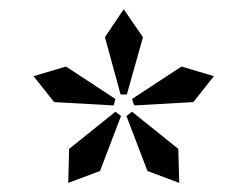

<svg xmlns="http://www.w3.org/2000/svg" viewBox="-20 -736 540 419"><path d="M198.2 -362.8 128.9 -336.9 130.9 -411.1 231.9 -492.2 244.1 -482.9ZM228 -505.9 98.1 -513.2 53.2 -569.8 124 -590.8 231.9 -520ZM301.8 -362.8 255.9 -482.9 268.1 -492.2 369.1 -411.1 371.1 -336.9ZM256.8 -529.8H243.2L209 -654.8L250 -715.8L292 -654.8ZM401.9 -513.2 272.9 -505.9 268.1 -520 376 -590.8 446.8 -569.8Z"/></svg>

Font: Charis SIL Phon
Style: Regular
Weight: 400
Foundry: SIL International
Version: Version 5.000